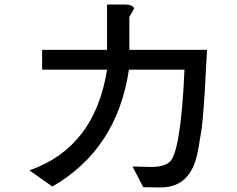

<svg xmlns="http://www.w3.org/2000/svg" viewBox="-20 -736 1040 843"><path d="M889 -517Q888 -504 884.5 -434Q881 -364 879.5 -340Q878 -316 873.5 -255.5Q869 -195 864.5 -166Q860 -137 853 -95Q846 -53 837 -26.5Q828 0 816 19Q774 87 685 87L612 86H609L562 -5L642 -3H645Q699 -3 725 -25Q774 -70 790 -430H546Q494 -81 210 83L109 12Q396 -88 450 -430H165V-517H450V-716H530Q560 -716 569 -700Q567 -693 548 -662V-517Z"/></svg>

Font: cwTeXHei
Style: Medium
Weight: 500
Version: Version 1.17